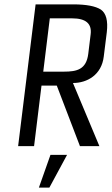

<svg xmlns="http://www.w3.org/2000/svg" viewBox="-20 -669 511 879"><path d="M455 -410 469 -522C475 -574 466 -608 442 -625C417 -641 375 -649 314 -649H143L63 0H136L170 -277H240L346 0H435L314 -289C379 -289 445 -326 455 -410ZM273 -341H178L208 -585H310C373 -585 401 -561 395 -512L384 -422C375 -351 332 -341 273 -341ZM287 40H211L158 190H206Z"/></svg>

Font: Gamestation Condensed
Style: Italic
Weight: 400
Width: 3
Designer: Jonas Hecksher
Foundry: Jonas Hecksher, Playtypeª, e-types AS
Version: Version 1.003